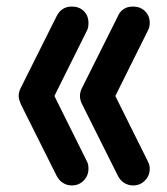

<svg xmlns="http://www.w3.org/2000/svg" viewBox="-20 -566 509 586"><path d="M386 0Q372 0 359.5 -7.5Q347 -15 339 -31L231 -247Q224 -260 224 -273Q224 -285 230 -297L339 -515Q352 -546 386 -546Q408 -546 422.5 -532Q437 -518 437 -496Q437 -484 432 -474L332 -273L432 -72Q437 -62 437 -51Q437 -30 422.5 -15Q408 0 386 0ZM199 0Q185 0 172.5 -7.5Q160 -15 152 -31L44 -247Q41 -254 39 -260.5Q37 -267 37 -273Q37 -285 43 -297L152 -515Q167 -546 199 -546Q222 -546 236 -532Q250 -518 250 -496Q250 -482 246 -474L146 -273L246 -72Q250 -64 250 -51Q250 -30 235.5 -15Q221 0 199 0Z"/></svg>

Font: Comfortaa
Style: Bold
Weight: 700
Designer: Johan Aakerlund
Foundry: Johan Aakerlund
Version: Version 3.104; ttfautohint (v1.8.1.43-b0c9)